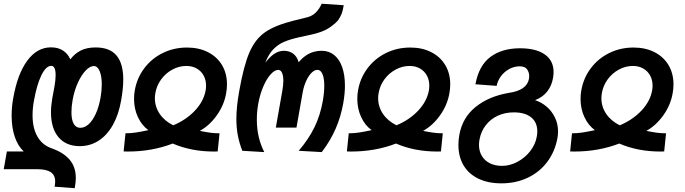

<svg xmlns="http://www.w3.org/2000/svg" viewBox="-62 -814 3682 1032"><path d="M234.5 161.5Q234.5 127 210.5 111.2Q186.5 95.5 138.5 95.5H-42L-25 0H65.5Q33.5 -30 17 -79.8Q0.5 -129.5 0.5 -192Q0.5 -240 9 -286Q32 -417 84.8 -488.2Q137.5 -559.5 212 -559.5Q250.5 -559.5 276.8 -542.2Q303 -525 316 -495Q339.5 -526 372.2 -542.5Q405 -559 452 -559Q528 -559 564.2 -515.8Q600.5 -472.5 600.5 -386.5Q600.5 -338 589 -273.5Q575.5 -197 544.5 -142Q513.5 -87 468 -57.8Q422.5 -28.5 367 -28.5Q293 -28.5 252.5 -76.5Q212 -124.5 212 -210.5Q212 -243.5 219 -285.5L231 -350.5Q237 -385 237 -410Q237 -460 213.5 -460Q185 -460 160.2 -409Q135.5 -358 120 -270Q113 -232 113 -194Q113 -127.5 137.8 -82.5Q162.5 -37.5 209.5 -19Q278.5 4.5 312 44Q345.5 83.5 345.5 142.5Q345.5 167.5 339.5 197.5L231.5 189.5Q234.5 174.5 234.5 161.5ZM478.5 -289.5Q485 -326.5 485 -360Q485 -405 473.5 -432Q462 -459 442.5 -459Q421.5 -459 398.5 -435Q375.5 -411 356.5 -369.2Q337.5 -327.5 328.5 -277.5Q322 -241.5 322 -211Q322 -170 334.2 -148.5Q346.5 -127 369.5 -127Q393.5 -127 415 -146.8Q436.5 -166.5 453 -203Q469.5 -239.5 478.5 -289.5Z M735.5 -114.5Q700.5 -139.5 679.5 -184.2Q658.5 -229 658.5 -282Q658.5 -307.5 662.5 -328Q674 -395 713.8 -447.5Q753.5 -500 813.2 -529.2Q873 -558.5 943 -558.5Q1007.5 -558.5 1056.2 -533.5Q1105 -508.5 1131.5 -463.8Q1158 -419 1158 -360.5Q1158 -337.5 1153.5 -312.5Q1142.5 -249 1103.2 -194Q1064 -139 1012 -110.5Q1041.5 -104.5 1066 -101Q1090.5 -97.5 1118 -97.5L1108 0L1088.5 0.5Q965.5 0.5 866.5 -42.5Q755 0.5 625 0.5L602.5 0L612.5 -97.5Q642 -97.5 670.2 -102Q698.5 -106.5 735.5 -114.5ZM770.5 -286Q770.5 -240.5 796.2 -202.2Q822 -164 869 -140.5Q938 -169 985.5 -219.2Q1033 -269.5 1043.5 -329Q1045.5 -340.5 1045.5 -354Q1045.5 -384.5 1032.2 -408.5Q1019 -432.5 995 -446Q971 -459.5 939.5 -459.5Q900.5 -459.5 864.8 -440.2Q829 -421 804.5 -387.8Q780 -354.5 773 -313.5Q770.5 -298.5 770.5 -286Z M1208.5 -174.5Q1208.5 -240 1224 -325.5Q1248 -462 1279.2 -533.5Q1310.5 -605 1364.2 -641.8Q1418 -678.5 1518 -703.5L1589 -721Q1617 -728 1636.5 -748Q1656 -768 1667 -794L1785.5 -786Q1781 -758 1775 -741.8Q1769 -725.5 1755 -704.5Q1730.5 -678 1698.8 -659.2Q1667 -640.5 1615.5 -629L1547 -614Q1498 -603 1465.8 -589.5Q1433.5 -576 1407.5 -549.5Q1381.5 -523 1364 -477Q1388 -508.5 1412.5 -524.8Q1437 -541 1464 -541Q1491.5 -541 1512.5 -526.5Q1533.5 -512 1543.5 -479.5Q1593.5 -541 1667 -541Q1706 -541 1734.2 -518.2Q1762.5 -495.5 1777.2 -453.2Q1792 -411 1792 -353.5Q1792 -310 1783 -259Q1770 -186.5 1742 -122Q1714 -57.5 1667.5 3.5L1543.5 -3.5Q1596 -64.5 1627.8 -129.2Q1659.5 -194 1673 -271Q1681 -316 1681 -353Q1681 -393.5 1671.2 -416Q1661.5 -438.5 1644.5 -438.5Q1628 -438.5 1612 -422.2Q1596 -406 1583.5 -378.5Q1571 -351 1565 -318L1531.5 -128H1420.5L1455.5 -326Q1461 -357.5 1461 -379.5Q1461 -407 1453.8 -422.8Q1446.5 -438.5 1433.5 -438.5Q1415 -438.5 1393.5 -415.2Q1372 -392 1353.8 -350.2Q1335.5 -308.5 1326 -256Q1318.5 -213.5 1318.5 -171.5Q1318.5 -74.5 1358.5 3.5L1240.5 -3.5Q1224.5 -44 1216.5 -85.5Q1208.5 -127 1208.5 -174.5Z M1935.5 -114.5Q1900.5 -139.5 1879.5 -184.2Q1858.5 -229 1858.5 -282Q1858.5 -307.5 1862.5 -328Q1874 -395 1913.8 -447.5Q1953.5 -500 2013.2 -529.2Q2073 -558.5 2143 -558.5Q2207.5 -558.5 2256.2 -533.5Q2305 -508.5 2331.5 -463.8Q2358 -419 2358 -360.5Q2358 -337.5 2353.5 -312.5Q2342.5 -249 2303.2 -194Q2264 -139 2212 -110.5Q2241.5 -104.5 2266 -101Q2290.5 -97.5 2318 -97.5L2308 0L2288.5 0.5Q2165.5 0.5 2066.5 -42.5Q1955 0.5 1825 0.5L1802.5 0L1812.5 -97.5Q1842 -97.5 1870.2 -102Q1898.5 -106.5 1935.5 -114.5ZM1970.5 -286Q1970.5 -240.5 1996.2 -202.2Q2022 -164 2069 -140.5Q2138 -169 2185.5 -219.2Q2233 -269.5 2243.5 -329Q2245.5 -340.5 2245.5 -354Q2245.5 -384.5 2232.2 -408.5Q2219 -432.5 2195 -446Q2171 -459.5 2139.5 -459.5Q2100.5 -459.5 2064.8 -440.2Q2029 -421 2004.5 -387.8Q1980 -354.5 1973 -313.5Q1970.5 -298.5 1970.5 -286Z M2402 -35Q2402 -62.5 2407 -89.5Q2423.5 -181.5 2494 -238.8Q2564.5 -296 2671.5 -314.5Q2770.5 -328 2781.5 -391.5Q2782.5 -398.5 2782.5 -404.5Q2782.5 -425.5 2771 -441.5Q2759.5 -457.5 2731.5 -457.5Q2701.5 -457.5 2674.8 -442.8Q2648 -428 2630.2 -403.8Q2612.5 -379.5 2607.5 -352.5L2493.5 -361Q2511.5 -461.5 2574 -508Q2636.5 -554.5 2733 -554.5Q2819.5 -554.5 2866.5 -521.2Q2913.5 -488 2913.5 -426.5Q2913.5 -411.5 2910.5 -395Q2903.5 -353.5 2879.8 -322.8Q2856 -292 2814 -275.5Q2847.5 -265 2875.8 -241Q2904 -217 2920.8 -182.5Q2937.5 -148 2937.5 -107.5Q2937.5 -91 2934.5 -73.5Q2921.5 0 2880 55.5Q2838.5 111 2774.8 141.2Q2711 171.5 2633 171.5Q2561.5 171.5 2509.2 146.2Q2457 121 2429.5 74.5Q2402 28 2402 -35ZM2823 -78.5Q2826 -93.5 2826 -107.5Q2826 -156.5 2793 -183.2Q2760 -210 2700 -210Q2652 -210 2613 -191.8Q2574 -173.5 2548.5 -140.2Q2523 -107 2515 -62.5Q2512.5 -46.5 2512.5 -35.5Q2512.5 -2 2527.8 23.8Q2543 49.5 2571 63.5Q2599 77.5 2636.5 77.5Q2678.5 77.5 2719 56Q2759.5 34.5 2787.5 -1.2Q2815.5 -37 2823 -78.5Z M3135.5 -114.5Q3100.5 -139.5 3079.5 -184.2Q3058.5 -229 3058.5 -282Q3058.5 -307.5 3062.5 -328Q3074 -395 3113.8 -447.5Q3153.5 -500 3213.2 -529.2Q3273 -558.5 3343 -558.5Q3407.5 -558.5 3456.2 -533.5Q3505 -508.5 3531.5 -463.8Q3558 -419 3558 -360.5Q3558 -337.5 3553.5 -312.5Q3542.5 -249 3503.2 -194Q3464 -139 3412 -110.5Q3441.5 -104.5 3466 -101Q3490.5 -97.5 3518 -97.5L3508 0L3488.5 0.5Q3365.5 0.5 3266.5 -42.5Q3155 0.5 3025 0.5L3002.5 0L3012.5 -97.5Q3042 -97.5 3070.2 -102Q3098.5 -106.5 3135.5 -114.5ZM3170.5 -286Q3170.5 -240.5 3196.2 -202.2Q3222 -164 3269 -140.5Q3338 -169 3385.5 -219.2Q3433 -269.5 3443.5 -329Q3445.5 -340.5 3445.5 -354Q3445.5 -384.5 3432.2 -408.5Q3419 -432.5 3395 -446Q3371 -459.5 3339.5 -459.5Q3300.5 -459.5 3264.8 -440.2Q3229 -421 3204.5 -387.8Q3180 -354.5 3173 -313.5Q3170.5 -298.5 3170.5 -286Z"/></svg>

Font: JuliaMono SemiBoldItalic
Style: Regular
Weight: 600
Italic angle: -9°
Monospace: yes
Designer: cormullion
Foundry: corm
Version: Version 0.049; ttfautohint (v1.8.4)